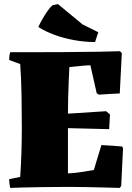

<svg xmlns="http://www.w3.org/2000/svg" viewBox="-20 -916 648 941"><path d="M30 5Q25 -18 25 -38L79 -49Q83 -105 85 -170Q87 -235 87 -290Q87 -367 85.5 -451Q84 -535 79 -602L25 -622Q25 -632 26 -641Q27 -650 30 -660Q167 -660 279.5 -660.5Q392 -661 467.5 -662.5Q543 -664 568 -665L577 -656L567 -458Q542 -457 516.5 -455.5Q491 -454 465 -452L454 -459L423 -596Q410 -596 388 -594Q366 -592 347 -590Q328 -588 320 -587Q319 -564 317 -522.5Q315 -481 314 -436.5Q313 -392 313 -359L500 -371L519 -355L515 -283L313 -288V-66Q350 -68 387 -74Q424 -80 440 -83L477 -205Q503 -204 528.5 -202Q554 -200 579 -198L583 -189L574 -5L567 5Q536 4 493.5 3Q451 2 405.5 1Q360 0 319 0Q250 0 190 1Q130 2 88.5 3Q47 4 30 5ZM446 -710Q394 -710 342.5 -719.5Q291 -729 246.5 -745.5Q202 -762 171 -782L168 -784Q175 -800 187 -821Q199 -842 212.5 -861.5Q226 -881 237 -890L264 -896L385 -796L462 -758L457 -744Q454 -736 451.5 -727Q449 -718 446 -710Z"/></svg>

Font: Labrada Black
Style: Regular
Weight: 900
Designer: Mercedes Jáuregui
Foundry: Omnibus-Type Team
Version: Version 1.000; ttfautohint (v1.8.4.7-5d5b)